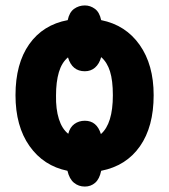

<svg xmlns="http://www.w3.org/2000/svg" viewBox="-20 -626 622 706"><path d="M545 -276Q545 -160 494.5 -88Q444 -16 352 2Q346 32 330 46Q314 60 292 60Q269 60 252 46Q235 32 228 2Q140 -16 88.5 -89Q37 -162 37 -276Q37 -392 87.5 -463.5Q138 -535 229 -552Q235 -581 252.5 -593.5Q270 -606 292 -606Q312 -606 329 -593.5Q346 -581 352 -552Q442 -534 493.5 -461Q545 -388 545 -276ZM395 -276Q395 -330 384.5 -363.5Q374 -397 352 -416Q345 -391 329.5 -377.5Q314 -364 292 -364Q245 -364 230 -415Q207 -396 196.5 -360.5Q186 -325 186 -275Q185 -225 196.5 -188.5Q208 -152 231 -134Q237 -158 253.5 -170Q270 -182 292 -182Q336 -182 351 -133Q395 -171 395 -276Z"/></svg>

Font: Noto Sans Condensed ExtraBold
Style: Regular
Weight: 800
Width: 3
Designer: Monotype Design Team
Foundry: Monotype Imaging Inc.
Version: Version 2.013; ttfautohint (v1.8.4.7-5d5b)